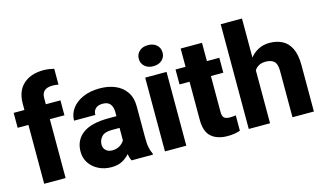

<svg xmlns="http://www.w3.org/2000/svg" viewBox="-89 -1039 2245 1328"><g transform="rotate(-15 1033.5 -375.0)"><path d="M240.7 0H87.4V-421.4H10.3V-528.3H87.4V-573.2Q87.4 -664.1 140.9 -712.2Q194.3 -760.3 285.2 -760.3Q305.7 -760.3 324.5 -757.3Q343.3 -754.4 360.4 -750.5V-636.7Q342.3 -641.1 317.9 -641.1Q240.7 -641.1 240.7 -573.2V-528.3H345.2V-421.4H240.7Z M712.4 0Q703.1 -19 697.8 -48.8Q677.2 -24.4 646 -7.3Q614.7 9.8 566.9 9.8Q517.6 9.8 476.8 -10.5Q436 -30.8 411.9 -66.4Q387.7 -102.1 387.7 -148.4Q387.7 -231 448.5 -276.6Q509.3 -322.3 633.8 -322.3H690.9V-352.5Q690.9 -388.2 674.3 -409.2Q657.7 -430.2 620.1 -430.2Q588.4 -430.2 570.3 -414.1Q552.2 -397.9 552.2 -368.2H399.9Q399.9 -415.5 428 -454.1Q456.1 -492.7 507.6 -515.4Q559.1 -538.1 628.4 -538.1Q690.4 -538.1 739 -517.3Q787.6 -496.6 815.9 -455.1Q844.2 -413.6 844.2 -351.6V-130.4Q844.2 -83 849.9 -55.7Q855.5 -28.3 866.2 -8.3V0ZM601.6 -101.1Q635.3 -101.1 658.2 -116Q681.2 -130.9 690.9 -149.4V-238.3H635.3Q584 -238.3 562.3 -214.6Q540.5 -190.9 540.5 -157.7Q540.5 -133.3 557.6 -117.2Q574.7 -101.1 601.6 -101.1Z M942.9 -665Q942.9 -698.2 966.3 -719.5Q989.7 -740.7 1027.8 -740.7Q1066.4 -740.7 1089.8 -719.5Q1113.3 -698.2 1113.3 -665Q1113.3 -632.3 1089.8 -611.1Q1066.4 -589.8 1027.8 -589.8Q989.7 -589.8 966.3 -611.1Q942.9 -632.3 942.9 -665ZM1105 -528.3V0H952.1V-528.3Z M1482.9 -528.3V-421.4H1394V-165.5Q1394 -132.8 1406.7 -121.8Q1419.4 -110.8 1448.2 -110.8Q1461.9 -110.8 1471.9 -111.8Q1481.9 -112.8 1489.7 -114.3V-3.9Q1470.2 2.4 1448.2 6.1Q1426.3 9.8 1400.4 9.8Q1325.7 9.8 1283.4 -26.9Q1241.2 -63.5 1241.2 -148.4V-421.4H1169.4V-528.3H1241.2V-659.2H1394V-528.3Z M1704.6 -750V-470.7Q1730 -502.4 1765.1 -520.3Q1800.3 -538.1 1842.8 -538.1Q1895 -538.1 1934.6 -517.8Q1974.1 -497.6 1996.3 -452.1Q2018.6 -406.7 2018.6 -331.1V0H1865.2V-332Q1865.2 -382.8 1844.2 -401.1Q1823.2 -419.4 1785.2 -419.4Q1754.9 -419.4 1735.4 -408.4Q1715.8 -397.5 1704.6 -378.9V0H1552.2V-750Z"/></g></svg>

Font: Vazirmatn RD UI ExtraBold
Style: Regular
Weight: 800
Designer: Saber Rastikerdar
Foundry: Saber Rastikerdar
Version: Version 33.003